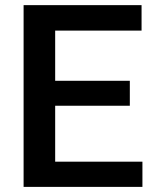

<svg xmlns="http://www.w3.org/2000/svg" viewBox="-20 -731 605 751"><path d="M487.8 -317.4H195.8V-98.6H537.1V0H72.3V-710.9H533.7V-611.3H195.8V-415H487.8Z"/></svg>

Font: RobotoDraft Medium
Style: Regular
Weight: 500
Version: Version 2.001152; 2014